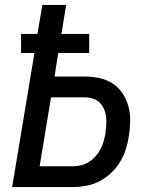

<svg xmlns="http://www.w3.org/2000/svg" viewBox="-20 -755 640 775"><path d="M29 0 119 -541H65V-618H131L151 -735H247L228 -618H340V-541H215L200 -446H323Q353 -446 382.5 -439.5Q412 -433 435.5 -417.5Q459 -402 475 -377.5Q491 -353 498.5 -325Q506 -297 505.5 -266Q505 -235 500 -205Q496 -178 487.5 -151.5Q479 -125 464 -100.5Q449 -76 427.5 -56Q406 -36 380.5 -23Q355 -10 328 -5Q301 0 274 0ZM140 -84H274Q291 -84 307.5 -88Q324 -92 339 -101.5Q354 -111 366 -124.5Q378 -138 386 -153.5Q394 -169 398.5 -185.5Q403 -202 406 -218Q408 -235 409 -251.5Q410 -268 408 -284.5Q406 -301 399.5 -315.5Q393 -330 382 -341Q371 -352 355 -357Q339 -362 323 -362H186Z"/></svg>

Font: Iosevka Curly MdExObl
Style: Regular
Weight: 500
Width: 7
Italic angle: -9°
Monospace: yes
Designer: Belleve Invis
Foundry: Belleve Invis
Version: Version 11.1.0; ttfautohint (v1.8.3)